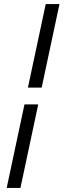

<svg xmlns="http://www.w3.org/2000/svg" viewBox="-20 -720 318 949"><path d="M118 -287 206 -700H274L186 -287ZM13 209 101 -204H169L81 209Z"/></svg>

Font: Red Hat Text VF
Style: Italic
Weight: 300
Italic angle: -12°
Designer: Pentagram, MCKL
Foundry: Pentagram, MCKL
Version: Version 1.023